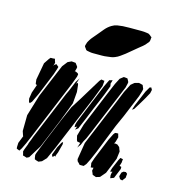

<svg xmlns="http://www.w3.org/2000/svg" viewBox="-112 -863 890 959"><g transform="rotate(15 333.0 -383.0)"><path d="M234 -419 108 -115 90 -73 76 -44 67 -30 57 -34 52 -36 51 -44 52 -66 67 -104 65 -108 58 -129 59 -211 92 -320 140 -435 164 -492 185 -519 204 -528 215 -527 225 -526 234 -514 238 -508 237 -500 232 -482 235 -485 248 -479 252 -474 250 -462ZM498 -472 390 -212 374 -175 364 -157 356 -138 342 -119 344 -124 348 -137 351 -146H348L334 -149L331 -156L326 -177L344 -239L418 -418L442 -475L458 -506L476 -520L487 -519L495 -518L499 -511L504 -501L503 -493ZM134 -443 105 -372 87 -328 65 -282 55 -272 50 -279 47 -294 52 -326 67 -369 60 -372 59 -378 57 -395 73 -483 91 -510 98 -518H109L120 -519L123 -508L126 -500L123 -489L120 -481L124 -488L134 -495L147 -484L144 -473ZM574 -447 526 -331 500 -273 441 -124 422 -80 408 -52 397 -39H381H376L371 -45L362 -54L359 -64L373 -151L468 -379L496 -448L518 -491L535 -505L549 -509L557 -511L566 -509L577 -506L582 -494L585 -487L583 -476ZM607 -445 588 -413 567 -379 557 -373 559 -378 566 -399 599 -477 614 -503 622 -505 628 -494 624 -476ZM404 -408 369 -325 347 -271 330 -231 323 -214 309 -203 311 -211 315 -221 314 -220 303 -214V-227L307 -242L322 -279L392 -449L405 -476L410 -486L415 -487L426 -490L424 -482L420 -469L421 -470L423 -458ZM327 -411 363 -470 371 -479 382 -477H387V-471L385 -449L358 -379L237 -89L210 -29L190 -8L173 -1L160 -5L153 -8L151 -16L149 -30L152 -40L181 -114L231 -235L262 -306L296 -360ZM269 -387 264 -327 226 -228 164 -78 123 -11 111 -5 99 -9 91 -11 89 -20 86 -31 89 -41 102 -75H101L107 -90L111 -100L116 -114L219 -362L228 -381L250 -434L265 -457L262 -450L256 -430L255 -427L262 -432L265 -424ZM520 -197 515 -187 522 -188 532 -186 544 -176 548 -165 552 -155 547 -116 514 -35 490 -7 476 -3 471 -1 460 -5 452 -8 449 -16 444 -27 447 -43 441 -42 433 -41 432 -52 430 -63 439 -90 483 -198 499 -230 506 -239 514 -240H522L524 -232L527 -222ZM256 -71 251 -59 247 -45 246 -52 240 -46 233 -43 230 -54 234 -64 245 -94 260 -122 267 -128 268 -117ZM559 -21 541 -14 539 -29 541 -42 544 -48 532 -46 533 -51 537 -65 557 -112 564 -125 570 -124 578 -122 577 -116 576 -104 571 -88 570 -86 580 -83V-72ZM590 -22 582 -35 584 -43 588 -56 597 -63 609 -64 617 -57 616 -48 615 -36 607 -26 602 -19ZM292 -691Q305 -707 319 -723.5Q333 -740 350 -750Q363 -758 377 -760.5Q391 -763 405 -764Q422 -765 439.5 -765Q457 -765 475 -765Q488 -765 501.5 -765Q515 -765 528 -763Q531 -762 534.5 -762Q538 -762 541 -760Q544 -759 547.5 -756Q551 -753 554 -750Q555 -750 556 -749Q557 -748 558 -747Q558 -746 557.5 -744.5Q557 -743 557 -742Q557 -738 556.5 -733.5Q556 -729 555 -726Q554 -723 551.5 -720Q549 -717 547 -715Q539 -704 528.5 -695.5Q518 -687 508 -679Q495 -668 481.5 -657Q468 -646 455 -635Q444 -627 432.5 -618.5Q421 -610 408 -605Q399 -601 389 -599.5Q379 -598 369 -597Q356 -595 342.5 -595Q329 -595 316 -595Q306 -595 296 -595Q286 -595 277 -597Q274 -598 269 -598.5Q264 -599 261 -601Q259 -602 257.5 -605Q256 -608 254 -610Q253 -612 251 -614Q249 -616 249 -617Q248 -620 249.5 -625Q251 -630 252 -633Q253 -638 255.5 -642.5Q258 -647 261 -652Q267 -662 275.5 -671.5Q284 -681 292 -691Z"/></g></svg>

Font: Rubik Marker Hatch
Style: Regular
Weight: 400
Designer: Hubert and Fischer, NaN
Foundry: Hubert & Fischer, NaN
Version: Version 2.200